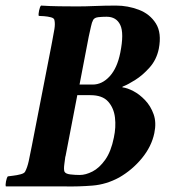

<svg xmlns="http://www.w3.org/2000/svg" viewBox="-29 -665 624 688"><path d="M387 -645Q429 -645 468.5 -630Q508 -615 529.5 -581Q551 -547 540 -490Q532 -451 507 -423Q482 -395 455.5 -378.5Q429 -362 416 -357Q410 -355 409.5 -353.5Q409 -352 410 -352Q427 -350 449 -338.5Q471 -327 491 -306Q511 -285 521.5 -255.5Q532 -226 524 -188Q514 -140 479.5 -98Q445 -56 398 -29Q352 -4 302.5 0Q253 4 203 3Q195 3 182.5 3Q170 3 154 3Q126 3 93 3Q60 3 32.5 3Q5 3 -8 3Q-10 -2 -7.5 -15Q-5 -28 -1 -33Q5 -34 18.5 -35.5Q32 -37 45 -40.5Q58 -44 61 -50Q69 -65 74 -88Q79 -111 85 -142L155 -501Q156 -505 156.5 -509Q157 -513 158 -517Q163 -542 166 -561Q169 -580 166 -593Q165 -600 153.5 -603Q142 -606 129 -607Q116 -608 110 -608Q108 -613 111 -627Q114 -641 118 -645Q148 -643 183.5 -642.5Q219 -642 247 -642Q276 -642 311.5 -643.5Q347 -645 387 -645ZM248 -324 206 -106Q206 -105 205 -103Q204 -95 201.5 -76.5Q199 -58 202 -50Q206 -42 223 -40Q240 -38 257 -38Q278 -38 302.5 -50.5Q327 -63 348 -92.5Q369 -122 379 -172Q387 -209 383 -243.5Q379 -278 358.5 -301Q338 -324 295 -324ZM256 -362H303Q337 -362 364 -391.5Q391 -421 402 -476Q416 -546 402 -575.5Q388 -605 353 -605Q337 -605 323.5 -603.5Q310 -602 305 -594Q300 -585 297 -570Q294 -555 289 -534Z"/></svg>

Font: Amiri
Style: Bold Italic
Weight: 700
Italic angle: 10°
Designer: Khaled Hosny
Version: Version 0.113